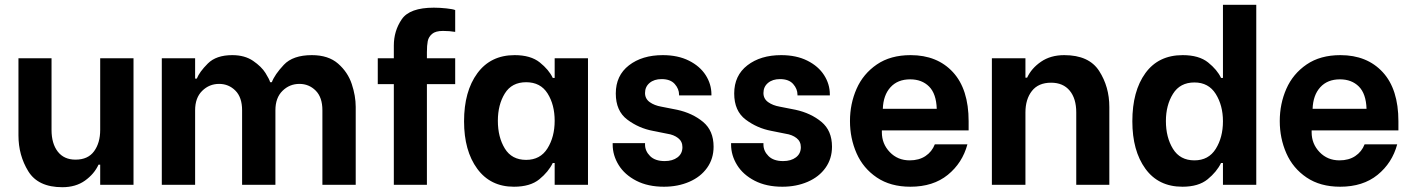

<svg xmlns="http://www.w3.org/2000/svg" viewBox="-20 -771 5894 801"><path d="M537 0H398V-84H391Q373 -45 334.5 -17.5Q296 10 240 10Q139 10 98 -56.5Q57 -123 57 -206V-528H195V-229Q195 -172 221 -138.5Q247 -105 295 -105Q347 -105 372.5 -140Q398 -175 398 -229V-528H537Z M655 -528H794V-443H801Q812 -471 847 -506Q882 -541 949 -541Q1001 -541 1036 -517Q1071 -493 1087.5 -466.5Q1104 -440 1107 -428H1114Q1126 -460 1164 -500.5Q1202 -541 1281 -541Q1350 -541 1390.5 -505.5Q1431 -470 1447.5 -420.5Q1464 -371 1464 -325V0H1325V-311Q1325 -365 1297 -393Q1269 -421 1229 -421Q1188 -421 1158.5 -392Q1129 -363 1129 -311V0H990V-311Q990 -365 962 -393Q934 -421 894 -421Q853 -421 823.5 -392Q794 -363 794 -311V0H655Z M1761 -553V-528H1879V-420H1761V0H1623V-420H1556V-528H1623V-581Q1623 -642 1656 -690.5Q1689 -739 1790 -739Q1815 -739 1842.5 -736Q1870 -733 1879 -729V-638Q1855 -642 1828 -642Q1797 -642 1782.5 -629.5Q1768 -617 1764.5 -599.5Q1761 -582 1761 -553Z M1916 -265Q1916 -390 1971.5 -465.5Q2027 -541 2127 -541Q2194 -541 2232 -510.5Q2270 -480 2286 -446H2294V-528H2433V0H2294V-91H2286Q2268 -54 2230 -23Q2192 8 2124 8Q2026 8 1971 -67Q1916 -142 1916 -265ZM2294 -267Q2294 -334 2264.5 -381Q2235 -428 2175 -428Q2115 -428 2086 -381Q2057 -334 2057 -267Q2057 -199 2086 -151.5Q2115 -104 2175 -104Q2234 -104 2264 -152Q2294 -200 2294 -267Z M2536 -168V-174H2671V-168Q2671 -141 2692 -120Q2713 -99 2753 -99Q2786 -99 2806.5 -114.5Q2827 -130 2827 -157Q2827 -181 2809 -195Q2791 -209 2764 -213L2704 -225Q2645 -236 2597 -272Q2549 -308 2549 -381Q2549 -456 2604 -498.5Q2659 -541 2745 -541Q2808 -541 2854 -518Q2900 -495 2924 -457.5Q2948 -420 2948 -377V-373H2813V-376Q2813 -400 2795 -420.5Q2777 -441 2740 -441Q2709 -441 2690 -425Q2671 -409 2671 -383Q2671 -359 2690.5 -345Q2710 -331 2739 -326L2805 -313Q2869 -299 2913 -262.5Q2957 -226 2957 -159Q2957 -109 2930 -71Q2903 -33 2855.5 -12.5Q2808 8 2750 8Q2683 8 2634.5 -17Q2586 -42 2561 -82.5Q2536 -123 2536 -168Z M3030 -168V-174H3165V-168Q3165 -141 3186 -120Q3207 -99 3247 -99Q3280 -99 3300.5 -114.5Q3321 -130 3321 -157Q3321 -181 3303 -195Q3285 -209 3258 -213L3198 -225Q3139 -236 3091 -272Q3043 -308 3043 -381Q3043 -456 3098 -498.5Q3153 -541 3239 -541Q3302 -541 3348 -518Q3394 -495 3418 -457.5Q3442 -420 3442 -377V-373H3307V-376Q3307 -400 3289 -420.5Q3271 -441 3234 -441Q3203 -441 3184 -425Q3165 -409 3165 -383Q3165 -359 3184.5 -345Q3204 -331 3233 -326L3299 -313Q3363 -299 3407 -262.5Q3451 -226 3451 -159Q3451 -109 3424 -71Q3397 -33 3349.5 -12.5Q3302 8 3244 8Q3177 8 3128.5 -17Q3080 -42 3055 -82.5Q3030 -123 3030 -168Z M3526 -266Q3526 -338 3553.5 -400.5Q3581 -463 3638 -502Q3695 -541 3779 -541Q3890 -541 3955.5 -470Q4021 -399 4021 -265V-227H3659V-219Q3659 -171 3692 -136.5Q3725 -102 3775 -102Q3814 -102 3841 -120Q3868 -138 3880 -169H4016Q3995 -91 3934 -41.5Q3873 8 3778 8Q3695 8 3638 -30.5Q3581 -69 3553.5 -131.5Q3526 -194 3526 -266ZM3888 -317Q3886 -380 3856 -410Q3826 -440 3777 -440Q3725 -440 3695 -407Q3665 -374 3663 -317Z M4118 -528H4258V-447H4265Q4283 -486 4323 -513.5Q4363 -541 4420 -541Q4523 -541 4565.5 -475Q4608 -409 4608 -325V0H4470V-302Q4470 -360 4442.5 -393Q4415 -426 4365 -426Q4312 -426 4285 -391.5Q4258 -357 4258 -302V0H4118Z M4704 -265Q4704 -391 4758.5 -466Q4813 -541 4914 -541Q4982 -541 5020 -510.5Q5058 -480 5074 -446H5082V-751H5221V0H5082V-91H5074Q5056 -54 5018 -23Q4980 8 4913 8Q4813 8 4758.5 -67Q4704 -142 4704 -265ZM5082 -265Q5082 -331 5052 -379Q5022 -427 4963 -427Q4903 -427 4873.5 -379.5Q4844 -332 4844 -266Q4844 -198 4873.5 -150Q4903 -102 4963 -102Q5022 -102 5052 -150Q5082 -198 5082 -265Z M5319 -266Q5319 -338 5346.5 -400.5Q5374 -463 5431 -502Q5488 -541 5572 -541Q5683 -541 5748.5 -470Q5814 -399 5814 -265V-227H5452V-219Q5452 -171 5485 -136.5Q5518 -102 5568 -102Q5607 -102 5634 -120Q5661 -138 5673 -169H5809Q5788 -91 5727 -41.5Q5666 8 5571 8Q5488 8 5431 -30.5Q5374 -69 5346.5 -131.5Q5319 -194 5319 -266ZM5681 -317Q5679 -380 5649 -410Q5619 -440 5570 -440Q5518 -440 5488 -407Q5458 -374 5456 -317Z"/></svg>

Font: Be Vietnam
Style: Bold
Weight: 700
Designer: Gabriel Lam
Foundry: TypeRant
Version: Version 4.000